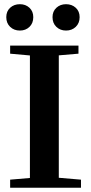

<svg xmlns="http://www.w3.org/2000/svg" viewBox="-20 -876 425 896"><path d="M288.1 -733.4Q261.2 -733.4 243.2 -750.5Q225.1 -767.6 225.1 -795.9Q225.1 -823.2 243.2 -839.8Q261.2 -856.4 288.1 -856.4Q315.4 -856.4 333.5 -839.8Q351.6 -823.2 351.6 -795.9Q351.6 -768.1 333.5 -750.7Q315.4 -733.4 288.1 -733.4ZM72.8 -733.4Q45.4 -733.4 27.3 -750.7Q9.3 -768.1 9.3 -795.9Q9.3 -823.2 27.3 -839.8Q45.4 -856.4 72.8 -856.4Q99.6 -856.4 117.4 -839.8Q135.3 -823.2 135.3 -795.9Q135.3 -767.6 117.4 -750.5Q99.6 -733.4 72.8 -733.4ZM27.3 0V-37.6L119.6 -45.4V-617.2L27.3 -625.5V-663.1H346.2V-625.5L254.4 -617.7V-46.4L357.9 -37.6V0Z"/></svg>

Font: Elstob 8pt SemiBold
Style: Regular
Weight: 600
Designer: Peter S. Baker
Version: Version 1.015